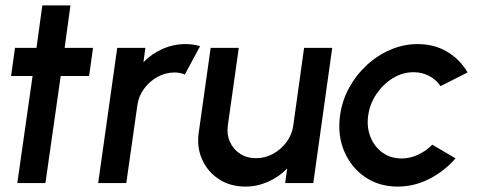

<svg xmlns="http://www.w3.org/2000/svg" viewBox="-20 -677 1792 710"><path d="M309.5 -396H204.5L148 0H44L100.5 -396H21L35.5 -500H115L136.5 -657H240.5L219 -500H324Z M343 0 413.5 -500H517.5L510.5 -447Q540.5 -478 581 -496Q621.5 -514 665.5 -514Q693.5 -514 720 -506.5L663.5 -401.5Q645 -409 626 -409Q592.5 -409 562.8 -392.8Q533 -376.5 512.8 -349Q492.5 -321.5 488 -288L447 0Z M715 -187.5 759 -500H863L822.5 -213Q818 -179.5 830.5 -152Q843 -124.5 868.2 -108.2Q893.5 -92 926.5 -92Q960 -92 989.8 -108.2Q1019.5 -124.5 1039.8 -152Q1060 -179.5 1064.5 -213L1104.5 -500H1208.5L1138.5 0H1034.5L1042 -54Q1012 -23 971.5 -5Q931 13 887.5 13Q832 13 790.2 -14Q748.5 -41 727.8 -86.5Q707 -132 715 -187.5Z M1578.5 -142 1664.5 -91.5Q1623.5 -44 1567.8 -15.5Q1512 13 1450.5 13Q1381.5 13 1329.8 -22.5Q1278 -58 1252.8 -117.8Q1227.5 -177.5 1237.5 -250Q1245 -305 1271.2 -352.8Q1297.5 -400.5 1337 -436.8Q1376.5 -473 1424.8 -493.5Q1473 -514 1524.5 -514Q1586 -514 1633.8 -485.5Q1681.5 -457 1709 -409L1609 -358.5Q1592 -383.5 1565.8 -396.8Q1539.5 -410 1510 -410Q1468.5 -410 1432.5 -387.8Q1396.5 -365.5 1372 -329.2Q1347.5 -293 1341.5 -250Q1335.5 -207 1349.8 -171Q1364 -135 1394 -113Q1424 -91 1465 -91Q1496.5 -91 1526.2 -105Q1556 -119 1578.5 -142Z"/></svg>

Font: Urbanist SemiBold
Style: Italic
Weight: 600
Italic angle: -8°
Designer: Corey Hu
Foundry: Corey Hu
Version: Version 1.321; ttfautohint (v1.8.4.7-5d5b)